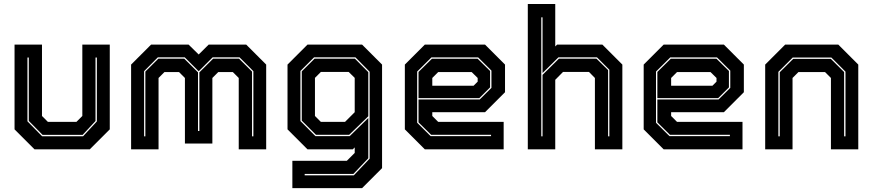

<svg xmlns="http://www.w3.org/2000/svg" viewBox="-20 -770 4500 990"><path d="M158 0 55 -103V-540H196.5V-172L227 -141.5H374L404.5 -172V-540H546V-103L443 0ZM197 -67.5H408.5L479.5 -144V-473.5H472.5V-146L406 -74.5H199.5L128.5 -146.5V-473.5H121.5V-144.5Z M656 0V-437L759 -540H952.5L1004.5 -489L1056 -540H1249.5L1352.5 -437V0H1211V-368L1180.5 -398.5H1105.5L1075 -368V-30H933.5V-368L903 -398.5H828L797.5 -368V0ZM723 -67H729.5V-401L796.5 -467.5H930L1001 -397V-94.5H1008V-397L1079 -467.5H1212.5L1279.5 -401V-67H1286.5V-403L1215 -474.5H1076.5L1004.5 -402.5L932.5 -474.5H794L723 -403Z M1487.5 200V59H1768.5L1809 18.5V-10L1799 0H1565.5L1462.5 -103V-437L1565.5 -540H1847L1950 -437V97L1847 200ZM1551 134H1804.5L1886 48V-400L1812.5 -474.5H1599.5L1529 -404V-146L1606.5 -68H1783L1879 -161.5V46L1802 127H1551ZM1609 -75 1536 -148V-402L1602 -467.5H1810L1879 -398V-170.5L1780.5 -75ZM1634.5 -141.5H1759L1809 -191.5V-368.5L1778 -399H1634.5L1604 -368.5V-172Z M2481 -540 2584 -437V-294.5L2481 -191.5H2209V-172L2239.5 -141.5H2577V0H2170.5L2067.5 -103V-437L2170.5 -540ZM2443 -467 2507 -404V-319.5L2451.5 -264H2138V-399L2207 -467ZM2445.5 -474H2204.5L2131 -401V-137L2200.5 -68H2512V-75H2203L2138 -139V-257H2453.5L2514 -317V-406ZM2412 -398.5H2239.5L2209 -368V-328H2422L2443 -349V-368Z M2701.5 0V-749.5H2843V-530.5L2852.5 -540H3086L3189 -437V0H3047.5V-368L3017 -399H2883L2843 -358.5V0ZM2771 -67H2777.5V-384L2862 -467.5H3055.5L3115.5 -408.5V-67H3122V-410.5L3058 -474.5H2859.5L2777.5 -393.5V-680.5H2771Z M3712.5 -540 3815.5 -437V-294.5L3712.5 -191.5H3440.5V-172L3471 -141.5H3808.5V0H3402L3299 -103V-437L3402 -540ZM3674.5 -467 3738.5 -404V-319.5L3683 -264H3369.5V-399L3438.5 -467ZM3677 -474H3436L3362.5 -401V-137L3432 -68H3743.5V-75H3434.5L3369.5 -139V-257H3685L3745.5 -317V-406ZM3643.5 -398.5H3471L3440.5 -368V-328H3653.5L3674.5 -349V-368Z M3925.5 0V-437L4028.5 -540H4302.5L4405.5 -437V0H4264.5V-368L4234 -398.5H4097L4066.5 -368V0ZM3993.5 -67H4000.5V-397.5L4070 -466.5H4264L4332.5 -398.5V-67H4339.5V-400.5L4266.5 -473.5H4067.5L3993.5 -399.5Z"/></svg>

Font: Tourney Thin ExtraBold
Style: Regular
Weight: 800
Version: Version 1.015